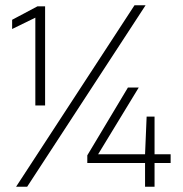

<svg xmlns="http://www.w3.org/2000/svg" viewBox="-20 -708 695 728"><path d="M114 -308V-641L26 -598V-633L122 -684H151V-308ZM41 0 490 -688H532L83 0ZM530 0V-90H311V-119L465 -376H506L352 -123H530L536 -266H566V-123H627V-90H566V0Z"/></svg>

Font: Saira Thin Thin
Style: Regular
Weight: 250
Version: Version 1.101